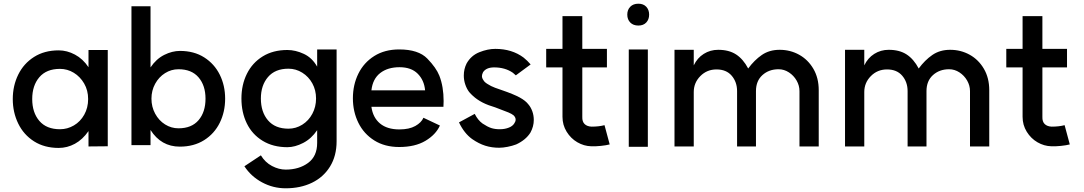

<svg xmlns="http://www.w3.org/2000/svg" viewBox="-20 -784 5855 1037"><path d="M456 -249Q456 -296 434.5 -333Q413 -370 378.5 -391Q344 -412 304 -412Q231 -412 192.5 -367Q154 -322 154 -249Q154 -176 192.5 -131Q231 -86 304 -86Q344 -86 379 -106.5Q414 -127 435 -164.5Q456 -202 456 -249ZM297 -512Q342 -512 385 -489Q428 -466 458 -421V-514H562V6L458 7V-76Q426 -30 384.5 -7.5Q343 15 297 15Q220 15 164 -20.5Q108 -56 78.5 -116.5Q49 -177 49 -249Q49 -321 78.5 -381Q108 -441 164 -476.5Q220 -512 297 -512Z M1090 -251Q1090 -322 1052.5 -366Q1015 -410 944 -410Q905 -410 871.5 -389Q838 -368 818 -331.5Q798 -295 798 -251Q798 -207 818 -170Q838 -133 871.5 -112Q905 -91 944 -91Q1015 -91 1052.5 -135Q1090 -179 1090 -251ZM690 -750H793V-420Q824 -466 867 -487.5Q910 -509 952 -509Q1028 -509 1083 -474Q1138 -439 1167 -380.5Q1196 -322 1196 -251Q1196 -180 1167 -121Q1138 -62 1082.5 -27Q1027 8 951 8Q850 8 793 -82V0H690Z M1687 -252Q1687 -297 1667 -333.5Q1647 -370 1612.5 -391.5Q1578 -413 1538 -413Q1466 -413 1427.5 -368Q1389 -323 1389 -252Q1389 -179 1427.5 -134Q1466 -89 1538 -89Q1578 -89 1612.5 -110.5Q1647 -132 1667 -169.5Q1687 -207 1687 -252ZM1532 -514Q1576 -514 1621 -493Q1666 -472 1693 -424V-517H1798V-21Q1798 58 1762.5 115.5Q1727 173 1665 203Q1603 233 1523 233Q1455 233 1395.5 201Q1336 169 1300 114L1389 55Q1412 93 1449 112.5Q1486 132 1523 132Q1595 132 1644 96Q1693 60 1693 -12V-81Q1662 -35 1617.5 -12Q1573 11 1532 11Q1455 11 1398.5 -23.5Q1342 -58 1313 -117.5Q1284 -177 1284 -252Q1284 -326 1313.5 -385.5Q1343 -445 1399 -479.5Q1455 -514 1532 -514Z M2138 -421Q2074 -421 2033.5 -389.5Q1993 -358 1986 -296H2276Q2271 -351 2236 -386Q2201 -421 2138 -421ZM2136 -517Q2240 -517 2288 -467.5Q2336 -418 2353 -375Q2376 -316 2376 -238L2375 -207H1986Q1994 -149 2032.5 -117Q2071 -85 2137 -85Q2190 -85 2223 -103.5Q2256 -122 2267 -148L2356 -106Q2334 -57 2278 -23.5Q2222 10 2136 10Q2058 10 2001.5 -25.5Q1945 -61 1915.5 -121Q1886 -181 1886 -253Q1886 -326 1915.5 -386Q1945 -446 2001.5 -481.5Q2058 -517 2136 -517Z M2530 -33Q2487 -64 2459 -123L2544 -169Q2561 -135 2586 -117Q2613 -99 2633 -92.5Q2653 -86 2679 -86Q2707 -86 2729 -95Q2749 -103 2758 -118Q2765 -128 2765 -138Q2765 -150 2754 -161Q2744 -169 2726.5 -176.5Q2709 -184 2655 -204L2619 -216Q2584 -229 2557 -248Q2534 -264 2514 -287Q2501 -304 2493 -327.5Q2485 -351 2485 -376Q2485 -411 2500 -441Q2524 -484 2569 -502Q2614 -520 2655 -520Q2745 -520 2808 -473Q2829 -456 2846 -436L2766 -377L2750 -391Q2708 -420 2649 -420Q2606 -420 2589 -394Q2583 -382 2583 -373Q2583 -362 2591 -351Q2596 -341 2612 -331Q2632 -318 2654 -310L2691 -297Q2755 -275 2787 -257.5Q2819 -240 2834 -220Q2847 -205 2855 -183Q2863 -161 2863 -136Q2863 -101 2845 -68Q2820 -28 2768 -4Q2747 4 2721.5 9Q2696 14 2676 14Q2636 14 2601 3Q2566 -8 2530 -33Z M3173 6Q3134 5 3098.5 -15.5Q3063 -36 3040.5 -72.5Q3018 -109 3018 -153V-420H2930V-520H3018V-697H3125V-520H3258V-420H3125V-153Q3124 -127 3137.5 -114Q3151 -101 3175 -100Q3215 -100 3245 -108L3273 -4Q3254 1 3225 4Q3196 7 3173 6Z M3479 -517V9H3376V-517ZM3428 -764Q3455 -764 3470.5 -747.5Q3486 -731 3486 -705Q3486 -679 3470.5 -662.5Q3455 -646 3428 -646Q3400 -646 3384 -662.5Q3368 -679 3368 -705Q3368 -731 3384 -747.5Q3400 -764 3428 -764Z M4185 -410Q4133 -410 4098 -378.5Q4063 -347 4063 -292V7H3961V-292Q3961 -341 3932 -375Q3903 -409 3850 -409Q3798 -409 3762.5 -373Q3727 -337 3727 -287V7H3623V-515H3727V-431Q3746 -471 3781 -493Q3816 -515 3859 -515Q3917 -515 3955.5 -490Q3994 -465 4021 -414Q4054 -459 4094.5 -487Q4135 -515 4191 -515Q4248 -515 4296 -488.5Q4344 -462 4373 -412.5Q4402 -363 4402 -297V7H4298V-292Q4298 -322 4282.5 -349Q4267 -376 4241 -393Q4215 -410 4185 -410Z M5106 -410Q5054 -410 5019 -378.5Q4984 -347 4984 -292V7H4882V-292Q4882 -341 4853 -375Q4824 -409 4771 -409Q4719 -409 4683.5 -373Q4648 -337 4648 -287V7H4544V-515H4648V-431Q4667 -471 4702 -493Q4737 -515 4780 -515Q4838 -515 4876.5 -490Q4915 -465 4942 -414Q4975 -459 5015.5 -487Q5056 -515 5112 -515Q5169 -515 5217 -488.5Q5265 -462 5294 -412.5Q5323 -363 5323 -297V7H5219V-292Q5219 -322 5203.5 -349Q5188 -376 5162 -393Q5136 -410 5106 -410Z M5658 6Q5619 5 5583.5 -15.5Q5548 -36 5525.5 -72.5Q5503 -109 5503 -153V-420H5415V-520H5503V-697H5610V-520H5743V-420H5610V-153Q5609 -127 5622.5 -114Q5636 -101 5660 -100Q5700 -100 5730 -108L5758 -4Q5739 1 5710 4Q5681 7 5658 6Z"/></svg>

Font: SUIT SemiBold
Style: Regular
Weight: 600
Designer: Sunn Youn; Korean Glyphs from Source Han Sans (Sandoll Communications; Soo-young Jang, Joo-yeon Kang)
Foundry: Sunn
Version: Version 1.140